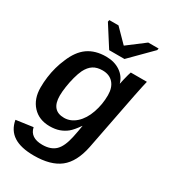

<svg xmlns="http://www.w3.org/2000/svg" viewBox="-226 -852 1043 1173"><g transform="rotate(30 296.0 -266.0)"><path d="M205.1 207.5Q112.8 207.5 61.8 174.8Q10.7 142.1 -1.5 74.2L117.2 57.6Q131.3 124.5 216.3 124.5Q275.4 124.5 307.9 93.5Q340.3 62.5 356.4 -13.2Q361.3 -36.1 365.2 -57.4Q369.1 -78.6 372.1 -98.1H371.1Q340.8 -54.7 317.9 -35.6Q294.4 -16.6 265.4 -6.3Q236.3 3.9 198.7 3.9Q123 3.9 77.9 -44.9Q32.7 -93.8 32.7 -174.3Q32.7 -210.4 37.6 -248Q42.5 -285.6 52.5 -321.5Q62.5 -357.4 76.2 -388.2Q107.4 -465.3 158.7 -501.5Q210 -537.6 286.6 -537.6Q344.7 -537.6 386 -510Q427.2 -482.4 439.9 -436.5H440.9Q442.9 -447.3 447.8 -468Q452.6 -488.8 457.8 -507.3Q462.9 -525.9 464.4 -528.3H578.1L568.8 -487.8L554.2 -417.5L474.6 -8.3Q451.2 106.9 387.2 157.2Q323.2 207.5 205.1 207.5ZM159.2 -189.5Q159.2 -84.5 249 -84.5Q295.4 -84.5 333.5 -119.1Q371.6 -153.8 392.3 -213.6Q413.1 -273.4 413.1 -337.9Q413.1 -392.1 385.7 -422.9Q358.4 -453.6 309.6 -453.6Q270.5 -453.6 244.6 -437Q218.8 -420.4 200.7 -384.8Q189 -360.4 179.4 -324.7Q169.9 -289.1 164.6 -252.7Q159.2 -216.3 159.2 -189.5ZM535.6 -727.5 389.6 -580.6H281.7L188 -727.5L190.9 -740.2H255.4L344.2 -649.9H346.2L465.3 -740.2H538.6Z"/></g></svg>

Font: Arimo SemiBold
Style: Italic
Weight: 600
Italic angle: -12°
Version: Version 1.33